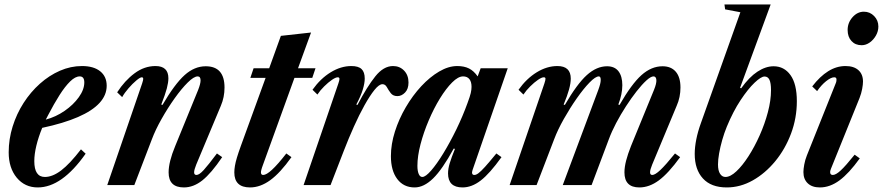

<svg xmlns="http://www.w3.org/2000/svg" viewBox="-20 -831 3964 862"><path d="M149.5 10.5Q91.5 10.5 55.2 -33.2Q19 -77 19 -147Q19 -206.5 36.8 -263.2Q54.5 -320 86 -369Q117.5 -418 159.2 -455.2Q201 -492.5 249.2 -513.5Q297.5 -534.5 348 -534.5Q400.5 -534.5 429.8 -511Q459 -487.5 459 -446Q459 -404 426.8 -368.8Q394.5 -333.5 330 -305.5Q265.5 -277.5 169.5 -257Q152.5 -215.5 143.2 -177Q134 -138.5 134 -107.5Q134 -36.5 181.5 -36.5Q216 -36.5 254.8 -66Q293.5 -95.5 343.5 -160.5L364.5 -141Q258 10.5 149.5 10.5ZM185.5 -294Q230.5 -306 270 -333.2Q309.5 -360.5 334 -394.8Q358.5 -429 358.5 -461Q358.5 -488 338 -488Q318 -488 295 -465.5Q272 -443 247.2 -404Q222.5 -365 197 -316Z M805.5 10.5Q737 10.5 737 -57Q737 -104 766.5 -175L869.5 -427Q880.5 -455 880.5 -470Q880.5 -488 867.5 -488Q850.5 -488 822.8 -460.5Q795 -433 764 -389.5Q733 -346 705.5 -297.2Q678 -248.5 662 -206L583 0H461.5L618 -456Q620.5 -464.5 621.8 -469Q623 -473.5 623 -476.5Q623 -484 616.5 -484Q609 -484 591.8 -469.5Q574.5 -455 556.8 -434.5Q539 -414 528.5 -395L506 -416.5Q540 -469 584 -501.8Q628 -534.5 678 -534.5Q736 -534.5 736 -479.5Q736 -461 729 -434.2Q722 -407.5 704 -361.5L709.5 -360Q764.5 -454 808.8 -493.8Q853 -533.5 903.5 -533.5Q988 -533.5 988 -438Q988 -394.5 971.5 -356L861 -92Q856.5 -81 854 -72Q851.5 -63 851.5 -57.5Q851.5 -45.5 862 -45.5Q874.5 -45.5 894.5 -67.5Q914.5 -89.5 954 -142L977.5 -125.5Q928.5 -53 888.5 -21.2Q848.5 10.5 805.5 10.5Z M1102.5 10.5Q1032 10.5 1032 -57Q1032 -70.5 1034.8 -86.8Q1037.5 -103 1044 -124.5Q1050.5 -146 1061 -175L1172.5 -481.5H1104L1118.5 -524.5H1188.5L1241 -670L1376.5 -685L1318 -524.5H1396.5L1382 -481.5H1302L1161 -92Q1158 -84 1156.2 -78.5Q1154.5 -73 1153.5 -69.2Q1152.5 -65.5 1152 -62.8Q1151.5 -60 1151.5 -57.5Q1151.5 -45.5 1161.5 -45.5Q1176 -45.5 1201.2 -68.8Q1226.5 -92 1265.5 -142L1288.5 -125.5Q1238 -54.5 1193.2 -22Q1148.5 10.5 1102.5 10.5Z M1343 0 1499 -456Q1501.5 -463.5 1502.8 -468.5Q1504 -473.5 1504 -476.5Q1504 -484 1496.5 -484Q1487 -484 1470.2 -472.5Q1453.5 -461 1435.5 -443.2Q1417.5 -425.5 1405 -406.5L1383 -428Q1419 -478.5 1464.8 -506.5Q1510.5 -534.5 1557.5 -534.5Q1589 -534.5 1603.2 -521Q1617.5 -507.5 1617.5 -478Q1617.5 -458 1609 -429.5Q1600.5 -401 1579.5 -361.5L1585 -360Q1628 -442 1665 -488.2Q1702 -534.5 1744.5 -534.5Q1774.5 -534.5 1794.2 -514Q1814 -493.5 1814 -460.5Q1814 -431.5 1798.5 -415.5Q1783 -399.5 1764 -399.5Q1744.5 -399.5 1734.2 -413Q1724 -426.5 1716.8 -439.8Q1709.5 -453 1697 -453Q1682 -453 1661.2 -427.2Q1640.5 -401.5 1616.5 -358.5Q1592.5 -315.5 1568.8 -262.5Q1545 -209.5 1524 -155L1464 0Z M1841.5 10.5Q1792 10.5 1763.5 -27.2Q1735 -65 1735 -130Q1735 -183.5 1753 -240.2Q1771 -297 1801.8 -349.5Q1832.5 -402 1871.2 -443.8Q1910 -485.5 1951.8 -510Q1993.5 -534.5 2033 -534.5Q2064 -534.5 2085.8 -523.5Q2107.5 -512.5 2124.5 -488L2138 -524.5H2259.5L2101.5 -67.5Q2098 -57.5 2100 -51.5Q2102 -45.5 2109.5 -45.5Q2117.5 -45.5 2128.2 -53.5Q2139 -61.5 2157.8 -82.2Q2176.5 -103 2208.5 -142L2231.5 -125.5Q2178.5 -51.5 2138.2 -20.5Q2098 10.5 2056.5 10.5Q1991.5 10.5 1991.5 -52.5Q1991.5 -73 1999 -98Q2006.5 -123 2022.5 -162.5L2017 -164Q1966 -70.5 1924.5 -30Q1883 10.5 1841.5 10.5ZM1876 -36.5Q1890.5 -36.5 1915.8 -65.5Q1941 -94.5 1970.5 -142.8Q2000 -191 2028.8 -250Q2057.5 -309 2079 -368.5Q2090 -398 2093.5 -413.2Q2097 -428.5 2097 -441Q2097 -464 2087.2 -476Q2077.5 -488 2059 -488Q2037 -488 2009.8 -460.8Q1982.5 -433.5 1955 -388.8Q1927.5 -344 1904.8 -290.5Q1882 -237 1868 -183.5Q1854 -130 1854 -86.5Q1854 -63.5 1859.8 -50Q1865.5 -36.5 1876 -36.5Z M2850.5 10.5Q2783.5 10.5 2783.5 -57Q2783.5 -80.5 2791 -109.8Q2798.5 -139 2813 -175.5L2916 -427Q2928 -456.5 2926.8 -472.2Q2925.5 -488 2914 -488Q2902 -488 2882 -469.8Q2862 -451.5 2838.2 -421.2Q2814.5 -391 2790.5 -354Q2766.5 -317 2746.2 -278.5Q2726 -240 2713.5 -206L2636 0H2506.5L2666 -427Q2671.5 -442 2674.2 -452.8Q2677 -463.5 2677 -472.5Q2677 -488 2668.5 -488Q2653.5 -488 2626.8 -460.5Q2600 -433 2569.5 -389.5Q2539 -346 2511.5 -297.2Q2484 -248.5 2468 -206L2389 0H2268L2424 -456Q2429.5 -472.5 2429 -478.2Q2428.5 -484 2421.5 -484Q2412 -484 2395.2 -472.5Q2378.5 -461 2360.5 -443.2Q2342.5 -425.5 2330 -406.5L2308 -428Q2344 -478.5 2389.8 -506.5Q2435.5 -534.5 2482.5 -534.5Q2542.5 -534.5 2542.5 -478Q2542.5 -458 2534.8 -429.5Q2527 -401 2510.5 -361.5L2516 -360Q2570.5 -454 2614.5 -493.8Q2658.5 -533.5 2705.5 -533.5Q2739.5 -533.5 2756.8 -511Q2774 -488.5 2774 -448.5Q2774 -428.5 2769.5 -406.8Q2765 -385 2756 -361.5L2761.5 -360Q2815.5 -454 2860 -493.8Q2904.5 -533.5 2954.5 -533.5Q2993 -533.5 3014 -509Q3035 -484.5 3035 -438Q3035 -417 3030.8 -396Q3026.5 -375 3018 -356L2908 -92Q2898.5 -69 2898.5 -57.2Q2898.5 -45.5 2908.5 -45.5Q2921 -45.5 2944.5 -67.5Q2968 -89.5 3010.5 -142L3033.5 -125.5Q2981 -53 2938 -21.2Q2895 10.5 2850.5 10.5Z M3243 10.5Q3172.5 10.5 3135.8 -29.8Q3099 -70 3099 -140Q3099 -170 3106 -205.2Q3113 -240.5 3127 -279L3304 -776L3235.5 -789L3232.5 -811H3440L3302.5 -436.5L3307.5 -434.5Q3343.5 -485 3380.5 -509.2Q3417.5 -533.5 3453 -533.5Q3500.5 -533.5 3529 -493.8Q3557.5 -454 3557.5 -376.5Q3557.5 -301 3531.5 -231.5Q3505.5 -162 3460.8 -107.5Q3416 -53 3359.8 -21.2Q3303.5 10.5 3243 10.5ZM3237 -36.5Q3259 -36.5 3286 -61.8Q3313 -87 3340.2 -129.2Q3367.5 -171.5 3390.5 -223Q3413.5 -274.5 3427.5 -327.5Q3441.5 -380.5 3441.5 -426.5Q3441.5 -458 3434.5 -472.8Q3427.5 -487.5 3412.5 -487.5Q3397 -487.5 3367.8 -459.8Q3338.5 -432 3305 -381.5Q3271.5 -331 3243 -262Q3231.5 -234 3222.5 -202.5Q3213.5 -171 3208.5 -142.2Q3203.5 -113.5 3203.5 -92.5Q3203.5 -65 3212.8 -50.8Q3222 -36.5 3237 -36.5Z M3661 10.5Q3626 10.5 3606.5 -8Q3587 -26.5 3587 -58.5Q3587 -72 3590.8 -92.5Q3594.5 -113 3602.5 -133L3731.5 -455.5Q3734.5 -462.5 3735 -466.8Q3735.5 -471 3735.5 -474Q3735.5 -484 3725.5 -484Q3711 -484 3689.2 -466.8Q3667.5 -449.5 3648.5 -422L3626.5 -443Q3661 -488 3698.2 -511.2Q3735.5 -534.5 3776 -534.5Q3813.5 -534.5 3834 -516Q3854.5 -497.5 3854.5 -465Q3854.5 -452 3850.8 -431.8Q3847 -411.5 3839 -391L3710.5 -73Q3708 -66.5 3707.5 -63.5Q3707 -60.5 3707 -58Q3707 -45.5 3719 -45.5Q3732.5 -45.5 3754.2 -65.5Q3776 -85.5 3817 -136.5L3840 -120Q3791.5 -52.5 3748.8 -21Q3706 10.5 3661 10.5ZM3848.5 -628Q3820 -628 3802.8 -646.8Q3785.5 -665.5 3785.5 -696.5Q3785.5 -729 3807.5 -753.8Q3829.5 -778.5 3858.5 -778.5Q3885.5 -778.5 3904.5 -759Q3923.5 -739.5 3923.5 -712Q3923.5 -691 3912.8 -671.8Q3902 -652.5 3884.8 -640.2Q3867.5 -628 3848.5 -628Z"/></svg>

Font: Libre Caslon Condensed
Style: Italic
Weight: 400
Italic angle: -22.583°
Designer: Pablo Impallari, Rodrigo Fuenzalida, Katja Schimmel, Ertekin Erdin
Foundry: Pablo Impallari, Rodrigo Fuenzalida
Version: Version 2.000;gftools[0.9.33]